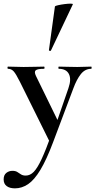

<svg xmlns="http://www.w3.org/2000/svg" viewBox="-59 -751 522 1052"><path d="M441 -386Q443 -386 443 -380Q443 -374 441 -374Q407 -374 384 -345Q361 -316 343 -267L232 28Q196 124 162.5 179.5Q129 235 95 258Q61 281 23 281Q-6 281 -22.5 268.5Q-39 256 -39 232Q-39 208 -24.5 196.5Q-10 185 9 185Q26 185 36 191.5Q46 198 56 204.5Q66 211 82 211Q106 211 126 190.5Q146 170 169 120.5Q192 71 223 -15L220 40L50 -303Q28 -347 15.5 -360.5Q3 -374 -15 -374Q-18 -374 -18 -380Q-18 -386 -15 -386Q5 -386 27.5 -385Q50 -384 70 -384Q106 -384 133 -385Q160 -386 182 -386Q185 -386 185 -380Q185 -374 182 -374Q147 -374 137 -366Q127 -358 138 -335L265 -75L229 -16L316 -268Q333 -317 318.5 -345.5Q304 -374 263 -374Q261 -374 261 -380Q261 -386 263 -386Q287 -386 308.5 -385Q330 -384 364 -384Q388 -384 403.5 -385Q419 -386 441 -386ZM220 -474Q219 -471 213.5 -472.5Q208 -474 209 -476L242 -716Q244 -719 259.5 -722.5Q275 -726 294.5 -728.5Q314 -731 328 -731Q342 -731 340 -727Z"/></svg>

Font: Cormorant Garamond Light
Style: Regular
Weight: 300
Designer: Christian Thalmann (Catharsis Fonts)
Foundry: Catharsis Fonts
Version: Version 4.001